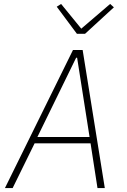

<svg xmlns="http://www.w3.org/2000/svg" viewBox="-20 -951 640 971"><path d="M473 0 438 -226H155L44 0H5L349 -698H398L510 0ZM370 -659H365L169 -258H433ZM369 -780 267 -917 289 -931 391 -806 537 -931 556 -914 410 -780Z"/></svg>

Font: IBM Plex Mono ExtraLight
Style: Italic
Weight: 200
Italic angle: -9°
Monospace: yes
Designer: Mike Abbink, Paul van der Laan, Pieter van Rosmalen
Foundry: Bold Monday
Version: Version 2.3